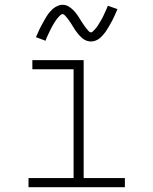

<svg xmlns="http://www.w3.org/2000/svg" viewBox="-20 -781 640 801"><path d="M99 0V-38H287V-492H115V-530H329V-38H501V0ZM359 -608Q352 -608 345 -610Q338 -612 332 -615.5Q326 -619 320.5 -624Q315 -629 310.5 -634Q306 -639 301.5 -645Q297 -651 293 -656.5Q289 -662 285.5 -668.5Q282 -675 277.5 -681.5Q273 -688 269 -694Q265 -700 261 -705Q257 -710 251.5 -716Q246 -722 241 -722Q237 -722 234 -719.5Q231 -717 228.5 -714.5Q226 -712 222 -707.5Q218 -703 216.5 -701Q215 -699 213.5 -696.5Q212 -694 210 -691.5Q208 -689 206.5 -686Q205 -683 203 -680Q201 -677 199 -673.5Q197 -670 195 -666Q193 -662 191 -658Q189 -654 187 -650Q185 -646 183 -641.5Q181 -637 178.5 -632Q176 -627 174 -622Q172 -617 170 -611L130 -626Q134 -635 138 -644Q142 -653 145.5 -660.5Q149 -668 153 -675Q157 -682 160.5 -688.5Q164 -695 167.5 -701Q171 -707 174 -712Q177 -717 180.5 -722Q184 -727 189.5 -733Q195 -739 200 -743.5Q205 -748 212 -752Q219 -756 226 -758.5Q233 -761 241 -761Q248 -761 255 -759Q262 -757 268 -753Q274 -749 279.5 -744.5Q285 -740 289.5 -735Q294 -730 298.5 -724Q303 -718 307 -712Q311 -706 314.5 -700Q318 -694 322.5 -687.5Q327 -681 331 -675Q335 -669 339 -664Q343 -659 348.5 -652.5Q354 -646 359 -646Q363 -646 366 -648.5Q369 -651 371.5 -654Q374 -657 378 -661Q382 -665 383.5 -667.5Q385 -670 386.5 -672Q388 -674 390 -677Q392 -680 393.5 -683Q395 -686 397 -689Q399 -692 401 -695.5Q403 -699 405 -702.5Q407 -706 409 -710Q411 -714 413 -718.5Q415 -723 417 -727.5Q419 -732 421.5 -737Q424 -742 426 -747Q428 -752 430 -757L470 -743Q466 -733 462 -724.5Q458 -716 454.5 -708Q451 -700 447 -693Q443 -686 439.5 -679.5Q436 -673 432.5 -667.5Q429 -662 426 -657Q423 -652 419.5 -647Q416 -642 410.5 -636Q405 -630 400 -625Q395 -620 388 -616Q381 -612 374 -610Q367 -608 359 -608Z"/></svg>

Font: Iosevka Curly XLtEx
Style: Regular
Weight: 200
Width: 7
Monospace: yes
Designer: Belleve Invis
Foundry: Belleve Invis
Version: Version 11.1.0; ttfautohint (v1.8.3)